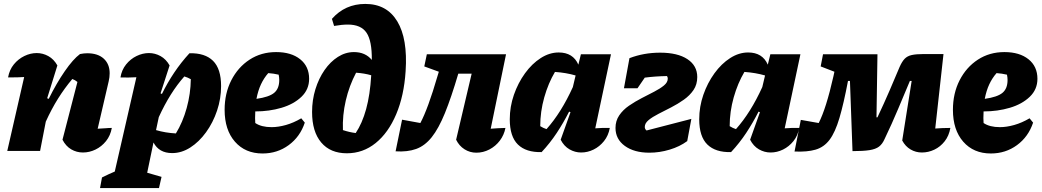

<svg xmlns="http://www.w3.org/2000/svg" viewBox="-20 -768 5303 977"><path d="M17 0 103 -376Q76 -374 21 -374Q28 -413 50.5 -440.5Q73 -468 104 -483Q135 -498 167 -498Q198 -498 226 -482.5Q254 -467 272 -435L220 -268L228 -265Q267 -344 309.5 -405.5Q352 -467 387 -493Q407 -497 424 -497Q478 -497 508 -469.5Q538 -442 538 -395Q538 -375 533 -354L477 -113Q503 -114 518 -115.5Q533 -117 549 -117Q542 -78 519.5 -50Q497 -22 466 -7Q435 8 402 8Q370 8 342.5 -8Q315 -24 298 -57L374 -351Q362 -361 348 -366Q309 -320 275.5 -266.5Q242 -213 213 -149L184 0Z M489 189 499 135Q537 116 564 105L674 -375Q653 -374 633 -373.5Q613 -373 593 -374Q599 -412 621.5 -440Q644 -468 675 -483Q706 -498 738 -498Q769 -498 797 -482.5Q825 -467 843 -435L797 -293L804 -290Q832 -347 866.5 -398.5Q901 -450 944 -497Q1023 -499 1064 -458.5Q1105 -418 1105 -330Q1105 -266 1084.5 -205Q1064 -144 1028.5 -95Q993 -46 948.5 -17.5Q904 11 856 11Q789 11 761 -43L729 111L802 132L789 189ZM774 -106Q821 -92 875 -89Q910 -146 930 -218.5Q950 -291 951 -365Q935 -374 918 -379Q845 -297 788 -172Z M1316 13Q1228 13 1175.5 -47Q1123 -107 1123 -209Q1123 -293 1157 -359.5Q1191 -426 1250 -464.5Q1309 -503 1385 -503Q1462 -503 1507.5 -466.5Q1553 -430 1553 -367Q1553 -313 1514 -275.5Q1475 -238 1412.5 -219.5Q1350 -201 1279 -201Q1278 -185 1278 -167Q1278 -154 1279 -142Q1310 -121 1362 -121Q1396 -121 1435 -132Q1474 -143 1513 -166L1531 -144Q1507 -72 1449 -29.5Q1391 13 1316 13ZM1401 -361Q1401 -374 1398 -388Q1373 -394 1345 -396Q1323 -371 1308 -339Q1293 -307 1285 -265Q1349 -274 1375 -295.5Q1401 -317 1401 -361Z M1745 12Q1661 12 1614.5 -43Q1568 -98 1568 -198Q1568 -259 1585 -314Q1602 -369 1631.5 -411.5Q1661 -454 1699.5 -478.5Q1738 -503 1781 -503Q1839 -503 1872 -463Q1873 -560 1845 -601.5Q1817 -643 1750 -643Q1720 -643 1680 -636L1669 -672Q1736 -748 1839 -748Q1948 -748 2001.5 -659.5Q2055 -571 2044 -406Q2036 -281 1996 -186.5Q1956 -92 1891.5 -40Q1827 12 1745 12ZM1725 -106Q1758 -95 1790 -91Q1823 -140 1843 -212.5Q1863 -285 1869 -385Q1835 -395 1792 -398Q1757 -332 1739.5 -256.5Q1722 -181 1725 -106Z M1993 2 2026 -159 2119 -142Q2158 -215 2206 -380L2213 -403L2139 -430L2152 -492H2555L2477 -113Q2513 -116 2552 -117Q2545 -81 2523.5 -52.5Q2502 -24 2470.5 -7.5Q2439 9 2404 9Q2371 9 2343.5 -8.5Q2316 -26 2301 -57L2380 -393H2312Q2276 -271 2244 -192.5Q2212 -114 2177 -70Q2142 -26 2097.5 -10Q2053 6 1993 2Z M2736 6Q2657 8 2615.5 -32.5Q2574 -73 2574 -161Q2574 -225 2595 -285.5Q2616 -346 2651.5 -395Q2687 -444 2731.5 -472.5Q2776 -501 2823 -501Q2896 -501 2923 -439L2936 -492H3089L3009 -115Q3046 -118 3083 -117Q3076 -78 3053.5 -50Q3031 -22 3000.5 -7Q2970 8 2937 8Q2906 8 2878 -8Q2850 -24 2833 -57L2883 -197L2876 -200Q2847 -143 2813 -91.5Q2779 -40 2736 6ZM2729 -126Q2745 -116 2761 -111Q2836 -195 2895 -325L2909 -384Q2861 -398 2804 -402Q2770 -345 2749.5 -272.5Q2729 -200 2729 -126Z M3284 9Q3207 9 3159.5 -25.5Q3112 -60 3112 -117Q3112 -153 3131 -181Q3150 -209 3180.5 -230Q3211 -251 3245 -268.5Q3279 -286 3309 -301.5Q3339 -317 3358.5 -333Q3378 -349 3378 -368Q3378 -375 3374 -381Q3315 -380 3261 -373L3224 -319H3155L3183 -472Q3256 -500 3339 -500Q3428 -500 3478 -467Q3528 -434 3528 -376Q3528 -338 3509 -310Q3490 -282 3459.5 -260.5Q3429 -239 3395 -221.5Q3361 -204 3330.5 -188.5Q3300 -173 3280.5 -157Q3261 -141 3261 -122Q3261 -111 3270 -104L3498 -163L3477 -50Q3439 -22 3387.5 -6.5Q3336 9 3284 9Z M3700 6Q3621 8 3579.5 -32.5Q3538 -73 3538 -161Q3538 -225 3559 -285.5Q3580 -346 3615.5 -395Q3651 -444 3695.5 -472.5Q3740 -501 3787 -501Q3860 -501 3887 -439L3900 -492H4053L3973 -115Q4010 -118 4047 -117Q4040 -78 4017.5 -50Q3995 -22 3964.5 -7Q3934 8 3901 8Q3870 8 3842 -8Q3814 -24 3797 -57L3847 -197L3840 -200Q3811 -143 3777 -91.5Q3743 -40 3700 6ZM3693 -126Q3709 -116 3725 -111Q3800 -195 3859 -325L3873 -384Q3825 -398 3768 -402Q3734 -345 3713.5 -272.5Q3693 -200 3693 -126Z M4671 8Q4640 8 4613.5 -7.5Q4587 -23 4571 -53L4619 -356H4610Q4583 -292 4550.5 -214.5Q4518 -137 4481 -60Q4470 -35 4453 -22Q4436 -9 4404.5 -4Q4373 1 4318 1L4305 -356H4295Q4273 -240 4251.5 -167.5Q4230 -95 4201.5 -57Q4173 -19 4130 -6.5Q4087 6 4023 3L4055 -158L4146 -142Q4184 -216 4221 -380L4226 -403L4156 -430L4168 -492H4445L4440 -171H4445Q4479 -243 4507 -308Q4535 -373 4558 -428Q4570 -455 4583.5 -469Q4597 -483 4619.5 -488Q4642 -493 4681 -493H4781L4739 -114Q4776 -117 4816 -117Q4809 -77 4787 -49Q4765 -21 4734.5 -6.5Q4704 8 4671 8Z M5022 13Q4934 13 4881.5 -47Q4829 -107 4829 -209Q4829 -293 4863 -359.5Q4897 -426 4956 -464.5Q5015 -503 5091 -503Q5168 -503 5213.5 -466.5Q5259 -430 5259 -367Q5259 -313 5220 -275.5Q5181 -238 5118.5 -219.5Q5056 -201 4985 -201Q4984 -185 4984 -167Q4984 -154 4985 -142Q5016 -121 5068 -121Q5102 -121 5141 -132Q5180 -143 5219 -166L5237 -144Q5213 -72 5155 -29.5Q5097 13 5022 13ZM5107 -361Q5107 -374 5104 -388Q5079 -394 5051 -396Q5029 -371 5014 -339Q4999 -307 4991 -265Q5055 -274 5081 -295.5Q5107 -317 5107 -361Z"/></svg>

Font: Piazzolla ExtraBold
Style: Italic
Weight: 800
Italic angle: -11.3°
Designer: Juan Pablo del Peral
Foundry: Huerta Tipografica
Version: Version 1.330